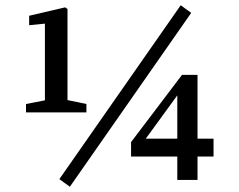

<svg xmlns="http://www.w3.org/2000/svg" viewBox="-20 -686 911 731"><path d="M206 -4 668 -666 708 -637 246 25ZM309 -290V-258H79V-290L151 -304V-596L91 -590V-626L228 -658L237 -652V-305ZM655 -158V-323L535 -158ZM793 -90H732V-1H655V-90H479V-145L673 -401H732V-158H793Z"/></svg>

Font: Source Serif Pro Semibold
Style: Regular
Weight: 600
Designer: Frank Grießhammer
Foundry: Adobe Systems Incorporated
Version: Version 1.014;PS Version 1.0;hotconv 1.0.73;makeotf.lib2.5.5